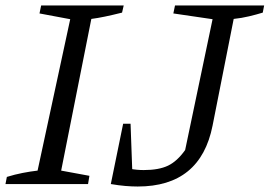

<svg xmlns="http://www.w3.org/2000/svg" viewBox="-24 -671 983 700"><path d="M-4 0 1 -26Q30 -35 58.5 -40.5Q87 -46 113 -49L232 -601L120 -622L126 -651H427L421 -625Q385 -616 358.5 -610.5Q332 -605 309 -602L199 -49L302 -30L297 0ZM380 0 404 -69Q427 -60 451 -55.5Q475 -51 500 -51Q555 -51 588.5 -67Q622 -83 651 -124L751 -601L608 -622L614 -651H939L934 -625Q911 -618 884 -611.5Q857 -605 828 -602L751 -213Q707 9 478 9Q457 9 433 7Q409 5 380 0ZM380 0 425 -220H452L460 0Z"/></svg>

Font: Piazzolla 24pt
Style: Italic
Weight: 400
Italic angle: -11.3°
Designer: Juan Pablo del Peral
Foundry: Huerta Tipografica
Version: Version 2.005